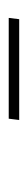

<svg xmlns="http://www.w3.org/2000/svg" viewBox="168 -722 64 440"><g transform="rotate(-90 200.0 -502.0)"><path d="M148 -514H379L376 -490H145Z"/></g></svg>

Font: Josefin Sans Thin ExtraLight
Style: Italic
Weight: 250
Italic angle: -7°
Version: Version 2.000